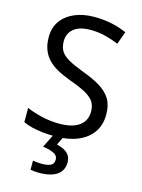

<svg xmlns="http://www.w3.org/2000/svg" viewBox="-140 -803 829 1122"><g transform="rotate(15 274.5 -242.0)"><path d="M502 -191Q502 -127 471 -82.5Q440 -38 382.5 -14Q325 10 247 10Q207 10 170.5 6Q134 2 104 -5.5Q74 -13 51 -24V-110Q87 -94 140.5 -81Q194 -68 251 -68Q304 -68 340 -82Q376 -96 394 -122Q412 -148 412 -183Q412 -218 397 -242Q382 -266 345.5 -286.5Q309 -307 244 -330Q198 -347 163.5 -366.5Q129 -386 106 -411Q83 -436 71.5 -468Q60 -500 60 -542Q60 -599 89 -639.5Q118 -680 169.5 -702Q221 -724 288 -724Q347 -724 396 -713Q445 -702 485 -684L457 -607Q420 -623 376.5 -634Q333 -645 286 -645Q241 -645 211 -632Q181 -619 166 -595.5Q151 -572 151 -541Q151 -505 166 -481Q181 -457 215 -438Q249 -419 307 -397Q370 -374 413.5 -347.5Q457 -321 479.5 -284Q502 -247 502 -191ZM356 139Q356 187 319 213.5Q282 240 208 240Q193 240 179.5 238.5Q166 237 158 235V180Q167 182 182 183.5Q197 185 211 185Q247 185 266 175.5Q285 166 285 141Q285 115 258.5 103Q232 91 194 86L237 0H295L269 53Q293 58 313 68.5Q333 79 344.5 96Q356 113 356 139Z"/></g></svg>

Font: Noto Sans Tamil
Style: Regular
Weight: 400
Designer: Jelle Bosma - Monotype Design Team
Foundry: Monotype Imaging Inc.
Version: Version 2.003